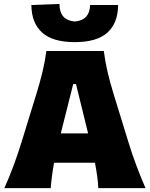

<svg xmlns="http://www.w3.org/2000/svg" viewBox="-20 -978 778 998"><path d="M2.5 0Q28.5 -57 51.8 -120.5Q75 -184 92.5 -241L168 -486Q188.5 -552.5 201.2 -605.8Q214 -659 221 -713H519.5Q527 -656.5 539.2 -603.8Q551.5 -551 571.5 -486L647 -241Q665 -181.5 688.2 -119.2Q711.5 -57 736.5 0H491Q489.5 -32.5 484.8 -65.8Q480 -99 473.5 -132H261Q249 -65.5 243.5 0ZM360.5 -541 296 -284.5H438L375 -541ZM368.5 -759Q255 -759 199.5 -808.2Q144 -857.5 143 -952L289 -957.5Q289 -873.5 368.5 -866Q409 -870 428.5 -892.2Q448 -914.5 448 -952H594Q593 -857.5 538 -808.2Q483 -759 368.5 -759Z"/></svg>

Font: Commissioner Flair ExtraBold
Style: Regular
Weight: 800
Designer: Kostas Bartsokas
Foundry: Kostas Bartsokas
Version: Version 1.000; ttfautohint (v1.8.3)